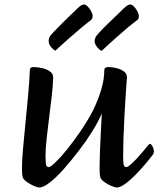

<svg xmlns="http://www.w3.org/2000/svg" viewBox="-20 -823 706 856"><path d="M155 13Q148 13 131.5 6Q115 -1 99.5 -12Q84 -23 81 -34Q79 -41 78.5 -51.5Q78 -62 78 -77Q78 -107 82.5 -157.5Q87 -208 93 -269.5Q99 -331 105 -393.5Q111 -456 113 -510Q113 -524 129 -524Q149 -524 169.5 -519Q190 -514 203.5 -504Q217 -494 217 -478Q216 -440 210.5 -392Q205 -344 198.5 -294.5Q192 -245 187.5 -201.5Q183 -158 183 -129Q183 -96 186 -87Q189 -78 197 -78Q205 -78 227.5 -99.5Q250 -121 279.5 -157.5Q309 -194 340 -239.5Q371 -285 396 -333Q418 -379 431.5 -424Q445 -469 445 -510Q445 -524 462 -524Q481 -524 500.5 -519Q520 -514 533 -504Q546 -494 546 -478Q546 -476 544 -450.5Q542 -425 539.5 -385.5Q537 -346 534.5 -299.5Q532 -253 530.5 -208.5Q529 -164 529 -129Q529 -96 532 -87Q535 -78 543 -78Q549 -78 562.5 -89.5Q576 -101 591.5 -118Q607 -135 620 -150.5Q633 -166 640 -175Q646 -182 648 -182Q653 -182 659.5 -171Q666 -160 666 -149Q666 -139 661 -133Q650 -118 629.5 -93.5Q609 -69 585 -44.5Q561 -20 538.5 -3.5Q516 13 500 13Q493 13 476.5 6Q460 -1 444.5 -12Q429 -23 427 -34Q425 -41 424.5 -51.5Q424 -62 424 -77Q424 -102 425.5 -145Q427 -188 429.5 -234Q432 -280 434 -317Q418 -280 390.5 -236Q363 -192 329.5 -148.5Q296 -105 263 -68Q230 -31 201.5 -9Q173 13 155 13ZM227 -597Q215 -603 206 -615.5Q197 -628 197 -639Q197 -651 203 -662Q208 -669 225 -686.5Q242 -704 263 -725Q284 -746 302 -763Q320 -780 327 -787Q337 -797 343.5 -800Q350 -803 355 -803Q362 -803 371 -794Q380 -785 386.5 -773Q393 -761 393 -751Q393 -747 391.5 -742Q390 -737 384 -732Q366 -719 341 -698Q316 -677 291.5 -655.5Q267 -634 249 -617.5Q231 -601 227 -597ZM433 -596Q421 -602 411.5 -615Q402 -628 402 -639Q402 -651 409 -662Q414 -669 430.5 -686.5Q447 -704 468.5 -724.5Q490 -745 508 -762.5Q526 -780 533 -787Q543 -796 549.5 -799.5Q556 -803 560 -803Q568 -803 577 -794Q586 -785 592.5 -772.5Q599 -760 599 -751Q599 -746 597.5 -741Q596 -736 590 -732Q572 -719 547 -698Q522 -677 497.5 -655Q473 -633 455 -616.5Q437 -600 433 -596Z"/></svg>

Font: BriemHand
Style: Regular
Weight: 400
Designer: Gunnlaugur SE Briem, Eben Sorkin
Foundry: Sorkin Type
Version: Version 1.001; ttfautohint (v1.8.4.7-5d5b)